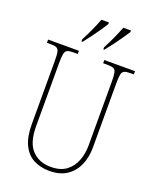

<svg xmlns="http://www.w3.org/2000/svg" viewBox="-169 -1025 907 1130"><g transform="rotate(20 284.0 -460.5)"><path d="M281 10Q225 10 182 -12.5Q139 -35 115 -84.5Q91 -134 91 -214V-608Q91 -646 87.5 -664Q84 -682 72 -688Q60 -694 35 -694H11V-714H204V-694H175Q151 -694 139 -688.5Q127 -683 123 -664Q119 -645 119 -606V-210Q119 -109 163 -62Q207 -15 281 -15Q342 -15 378.5 -43Q415 -71 431.5 -115Q448 -159 448 -207V-607Q448 -645 444.5 -663.5Q441 -682 429 -688Q417 -694 392 -694H363V-714H555V-694H532Q507 -694 495 -688Q483 -682 479.5 -663.5Q476 -645 476 -607V-205Q476 -147 455 -98Q434 -49 391 -19.5Q348 10 281 10ZM336 -784Q357 -824 373.5 -860.5Q390 -897 403 -931H451V-921Q440 -904 421.5 -877Q403 -850 382 -822Q361 -794 342 -771H336ZM199 -784Q220 -824 236.5 -860.5Q253 -897 266 -931H313V-921Q303 -904 284.5 -877Q266 -850 245 -822Q224 -794 206 -771H199Z"/></g></svg>

Font: Noto Serif Khmer Condensed Thin
Style: Regular
Weight: 250
Width: 3
Designer: Danh Hong and the Monotype Design Team
Foundry: Monotype Imaging Inc.
Version: Version 2.004